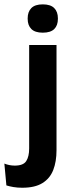

<svg xmlns="http://www.w3.org/2000/svg" viewBox="-70 -702 342 902"><path d="M67 -83.5V-490.5H195.5V-83.5ZM131 -548.5Q94.5 -548.5 77.2 -565.8Q60 -583 60 -613.5V-616Q60 -646.5 77.2 -664Q94.5 -681.5 131 -681.5Q167.5 -681.5 184.8 -664Q202 -646.5 202 -616V-613.5Q202 -582.5 184.8 -565.5Q167.5 -548.5 131 -548.5ZM34.5 180Q12.5 180 -6.8 176.8Q-26 173.5 -40 169L-49.5 66.5Q-38.5 71 -26 73.5Q-13.5 76 -0.5 76Q39.5 76 53.2 54.8Q67 33.5 67 -4.5V-120H195.5V3.5Q195.5 57.5 180 97Q164.5 136.5 129.2 158.2Q94 180 34.5 180Z"/></svg>

Font: Anek Gujarati SemiBold
Style: Regular
Weight: 600
Designer: Mrunmayee Ghaisas (Gujarati), Yesha Goshar (Latin)
Foundry: Ek Type
Version: Version 1.003